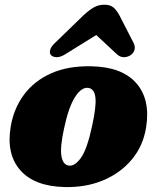

<svg xmlns="http://www.w3.org/2000/svg" viewBox="-20 -760 648 795"><path d="M357 -485.5Q484.5 -483.5 544 -416Q603.5 -348.5 585 -233Q573 -156 526 -99.8Q479 -43.5 407.5 -13.5Q336 16.5 249 14.5Q123 12 64 -55.2Q5 -122.5 24.5 -236.5Q37 -310.5 79 -367.5Q121 -424.5 191 -456Q261 -487.5 357 -485.5ZM264 -74.5Q288.5 -70 314.5 -105.5Q340.5 -141 361.5 -239Q379 -318.5 375.2 -355Q371.5 -391.5 346.5 -396Q318 -400.5 291 -358.8Q264 -317 245 -227Q228.5 -151 234.2 -114.8Q240 -78.5 264 -74.5ZM522 -532.5Q509.5 -523.5 493.5 -523.2Q477.5 -523 464 -535.5L378.5 -615L250.5 -535.5Q230.5 -523 214.5 -523.2Q198.5 -523.5 190.5 -532.5Q184.5 -540 187.8 -553.5Q191 -567 209 -583.5L325.5 -696.5Q348 -717.5 367.8 -729Q387.5 -740.5 412 -740.5Q436.5 -740.5 449.8 -729Q463 -717.5 474.5 -696.5L532.5 -583.5Q541 -567 536.8 -553.5Q532.5 -540 522 -532.5Z"/></svg>

Font: Fraunces 9pt S050 Black
Style: Italic
Weight: 900
Italic angle: -16°
Version: Version 1.000; ttfautohint (v1.8.3)